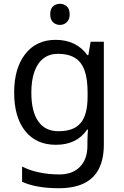

<svg xmlns="http://www.w3.org/2000/svg" viewBox="-20 -757 655 1017"><path d="M275 -546Q328 -546 370.5 -526Q413 -506 443 -465H448L460 -536H530V9Q530 85 504 136.5Q478 188 425 214Q372 240 290 240Q232 240 183.5 231.5Q135 223 97 206V125Q135 145 186 156Q237 167 295 167Q364 167 403.5 126.5Q443 86 443 16V-5Q443 -17 444 -39.5Q445 -62 446 -71H442Q414 -30 372.5 -10Q331 10 276 10Q172 10 113.5 -63Q55 -136 55 -267Q55 -395 113.5 -470.5Q172 -546 275 -546ZM287 -472Q242 -472 210.5 -448Q179 -424 162.5 -378Q146 -332 146 -266Q146 -167 182.5 -114.5Q219 -62 289 -62Q330 -62 359 -72.5Q388 -83 407 -105.5Q426 -128 435 -163Q444 -198 444 -246V-267Q444 -340 427.5 -385Q411 -430 376 -451Q341 -472 287 -472ZM298 -737Q318 -737 333.5 -723.5Q349 -710 349 -681Q349 -653 333.5 -639Q318 -625 298 -625Q276 -625 261 -639Q246 -653 246 -681Q246 -710 261 -723.5Q276 -737 298 -737Z"/></svg>

Font: lkannada15
Style: Book
Weight: 400
Designer: Jelle Bosma - Monotype Design Team
Foundry: Monotype Imaging Inc.
Version: Version 2.003